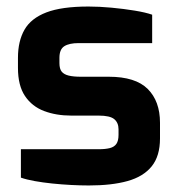

<svg xmlns="http://www.w3.org/2000/svg" viewBox="-20 -562 545 588"><path d="M252 6Q227 6 198 4.5Q169 3 140 0Q111 -3 86 -7.5Q61 -12 44 -18V-105H282Q303 -105 316.5 -108.5Q330 -112 336.5 -121.5Q343 -131 343 -149V-166Q343 -186 330 -197Q317 -208 282 -208H198Q152 -208 115 -222Q78 -236 56.5 -268Q35 -300 35 -354V-385Q35 -436 55 -471Q75 -506 122 -524Q169 -542 251 -542Q284 -542 321.5 -538.5Q359 -535 392.5 -529.5Q426 -524 446 -517V-430H221Q192 -430 177 -420.5Q162 -411 162 -385V-369Q162 -351 169 -342.5Q176 -334 190.5 -330.5Q205 -327 227 -327H313Q395 -327 432.5 -289.5Q470 -252 470 -186V-138Q470 -84 444.5 -52.5Q419 -21 370.5 -7.5Q322 6 252 6Z"/></svg>

Font: Exo Thin
Style: Bold
Weight: 700
Version: Version 2.000